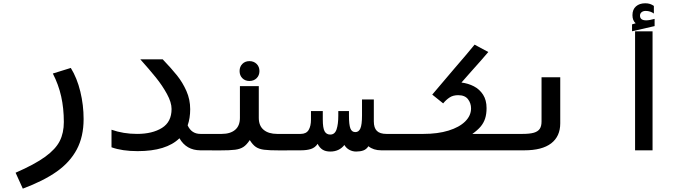

<svg xmlns="http://www.w3.org/2000/svg" viewBox="-20 -916 4240 1170"><path d="M369 -172.5Q369 -256 352.8 -328.5Q336.5 -401 302 -468L411.5 -502Q449.5 -440.5 469.5 -358Q489.5 -275.5 489.5 -190.5Q489.5 -83.5 448 -5.5Q406.5 72.5 325.8 129.5Q245 186.5 119 233.5L75 136.5Q192 85.5 255.5 39.2Q319 -7 344 -56.5Q369 -106 369 -172.5Z M659.5 -18.5V-125.5Q731.5 -100 815 -100Q908.5 -100 967 -136.5Q1025.5 -173 1025.5 -252Q1025.5 -292 997.5 -343.2Q969.5 -394.5 929.8 -443.8Q890 -493 835 -554.5H971.5Q1025 -498.5 1059 -456Q1093 -413.5 1116 -361.5Q1139 -309.5 1139 -250.5Q1139 -196 1123.5 -152Q1147 -100 1201.5 -100V0Q1115.5 0 1073.5 -73.5Q993.5 5 818.5 5Q724.5 5 659.5 -18.5Z M1442 -197.5V-391H1557V-197.5Q1557 -149.5 1586.8 -124.8Q1616.5 -100 1669 -100H1801.5V0L1683.5 0.5Q1620.5 0.5 1589.5 -3.5Q1558.5 -7.5 1539.2 -20.5Q1520 -33.5 1502 -62.5Q1483 -33.5 1463.2 -20.5Q1443.5 -7.5 1412.2 -3.5Q1381 0.5 1318 0.5L1198.5 0V-100H1331Q1383.5 -100 1412.8 -124.8Q1442 -149.5 1442 -197.5ZM1440 -483Q1440 -509.5 1456.8 -526.5Q1473.5 -543.5 1500 -543.5Q1526.5 -543.5 1543.8 -526.5Q1561 -509.5 1561 -483Q1561 -456.5 1543.8 -439.5Q1526.5 -422.5 1500 -422.5Q1473.5 -422.5 1456.8 -439.5Q1440 -456.5 1440 -483Z M1915.5 -39.5Q1900.5 -16.5 1875 -8.2Q1849.5 0 1813.5 0H1800V-100H1812Q1846.5 -100 1860.8 -124Q1875 -148 1875 -187V-239H1947V-188Q1947 -136 1958 -116Q1969 -96 1992.5 -96Q2020.5 -96 2031 -127.8Q2041.5 -159.5 2041.5 -210.5V-239H2106.5V-210.5Q2106.5 -156.5 2115 -133.8Q2123.5 -111 2145.5 -111Q2166.5 -111 2176.2 -133.8Q2186 -156.5 2186 -212.5V-310H2258V-176.5Q2258 -137 2276.5 -118.5Q2295 -100 2334.5 -100H2402.5V0H2303Q2255.5 0 2225 -25Q2213 -6 2194 0.8Q2175 7.5 2150.5 7.5Q2128.5 7.5 2109.2 -2.8Q2090 -13 2078.5 -32.5Q2063.5 -13 2041.8 -2.8Q2020 7.5 1993 7.5Q1964 7.5 1945.8 -4Q1927.5 -15.5 1915.5 -39.5Z M2398.5 -100H2560.5Q2647.5 -100 2713.2 -120.2Q2779 -140.5 2814.8 -176Q2850.5 -211.5 2850.5 -255.5Q2850.5 -287 2831.8 -311.5Q2813 -336 2772 -336Q2741 -336 2720 -322.2Q2699 -308.5 2680.5 -286L2614 -339.5Q2659.5 -394.5 2746 -495Q2830 -592 2872 -644L2955.5 -599Q2915.5 -551.5 2855.5 -485L2792 -413Q2833 -408 2867.8 -390Q2902.5 -372 2923.8 -338.8Q2945 -305.5 2945 -257.5Q2945 -220.5 2936 -193.2Q2927 -166 2908.5 -144.2Q2890 -122.5 2858.5 -100H3001.5V0H2398.5Z M3000 -100H3164Q3208 -100 3233 -107.2Q3258 -114.5 3269 -130.8Q3280 -147 3280 -175.5V-445H3394V-164.5Q3394 -85 3338.8 -42.5Q3283.5 0 3175.5 0H3000Z M3956.5 -725V0H3850V-725ZM3831.5 -767.5 3853.5 -774Q3834 -791.5 3834 -823.5Q3834 -858.5 3855.5 -877.2Q3877 -896 3912 -896Q3928.5 -896 3940.8 -892Q3953 -888 3964.5 -880V-833.5Q3955.5 -840.5 3942.5 -845Q3929.5 -849.5 3914.5 -849.5Q3899 -849.5 3889.5 -841.5Q3880 -833.5 3880 -821Q3880 -792 3917.5 -792Q3937 -792 3969 -801V-757L3831.5 -725.5Z"/></svg>

Font: JuliaMono
Style: Bold Italic
Weight: 700
Italic angle: -9°
Monospace: yes
Designer: cormullion
Foundry: corm
Version: Version 0.057; ttfautohint (v1.8.4)